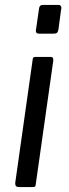

<svg xmlns="http://www.w3.org/2000/svg" viewBox="-20 -762 279 782"><path d="M229 -724C230 -726 230 -728 230 -730C230 -735 227 -742 219 -742H154C145 -742 140 -737 139 -727L127 -644C126 -641 126 -639 126 -637C126 -629 130 -625 138 -625H199C212 -625 215 -629 218 -642ZM197 -515C197 -516 197 -518 197 -519C197 -526 194 -530 187 -530H124C116 -530 114 -528 113 -519L42 -17C42 -16 42 -15 42 -14C42 -5 47 0 57 0H108C123 0 125 -1 126 -14Z"/></svg>

Font: Libre Franklin
Style: Italic
Weight: 400
Italic angle: -8°
Designer: Pablo Impallari, Rodrigo Fuenzalida
Foundry: Impallari Type
Version: Version 1.002; ttfautohint (v1.5)